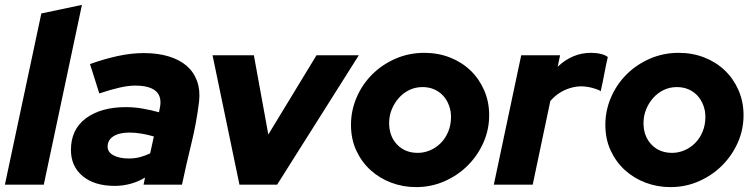

<svg xmlns="http://www.w3.org/2000/svg" viewBox="-27 -755 3086 785"><path d="M308 -735 152 0H-7L142 -700Z M442 5Q359 5 311 -35Q263 -75 263 -142Q263 -226 324.5 -271.5Q386 -317 488 -317Q522 -317 556.5 -311Q591 -305 623 -296L626 -311Q647 -405 525 -405Q498 -405 462.5 -397Q427 -389 379 -373Q369 -403 360 -433Q351 -463 341 -493Q399 -514 454.5 -526Q510 -538 561 -538Q618 -538 662.5 -524.5Q707 -511 736 -486Q765 -461 778.5 -424Q792 -387 787 -341Q777 -256 756 -170.5Q735 -85 717 0H560Q562 -8 563 -14.5Q564 -21 566 -29Q538 -12 506.5 -3.5Q475 5 442 5ZM413 -155Q413 -133 437 -120Q461 -107 499 -107Q524 -107 545 -112.5Q566 -118 587 -128L602 -197Q579 -204 552.5 -208.5Q526 -213 503 -213Q461 -213 437 -198Q413 -183 413 -155Z M952 0 842 -529H1011L1070 -205L1267 -529H1440L1106 0Z M1408 -245Q1408 -303 1431 -356.5Q1454 -410 1494.5 -450.5Q1535 -491 1590 -515Q1645 -539 1708 -539Q1764 -539 1812.5 -520Q1861 -501 1896.5 -467Q1932 -433 1952.5 -386Q1973 -339 1973 -284Q1973 -225 1949.5 -172Q1926 -119 1885.5 -78.5Q1845 -38 1790.5 -14Q1736 10 1674 10Q1621 10 1573 -8Q1525 -26 1488.5 -59Q1452 -92 1430 -139Q1408 -186 1408 -245ZM1681 -130Q1707 -130 1731.5 -140.5Q1756 -151 1775 -170Q1794 -189 1805.5 -216.5Q1817 -244 1817 -277Q1817 -302 1808.5 -324.5Q1800 -347 1785 -363.5Q1770 -380 1748.5 -389.5Q1727 -399 1700 -399Q1672 -399 1647.5 -387.5Q1623 -376 1604.5 -355.5Q1586 -335 1575 -308.5Q1564 -282 1564 -252Q1564 -198 1596.5 -164Q1629 -130 1681 -130Z M1992 0Q2020 -133 2048 -264.5Q2076 -396 2104 -529H2263Q2261 -517 2258 -505.5Q2255 -494 2253 -482Q2313 -539 2389 -539Q2411 -539 2429.5 -534.5Q2448 -530 2458 -522Q2450 -487 2443.5 -452Q2437 -417 2429 -382Q2424 -386 2414.5 -389.5Q2405 -393 2393.5 -396Q2382 -399 2370 -400.5Q2358 -402 2348 -402Q2333 -402 2320 -399Q2262 -387 2223 -342L2151 0Z M2448 -245Q2448 -303 2471 -356.5Q2494 -410 2534.5 -450.5Q2575 -491 2630 -515Q2685 -539 2748 -539Q2804 -539 2852.5 -520Q2901 -501 2936.5 -467Q2972 -433 2992.5 -386Q3013 -339 3013 -284Q3013 -225 2989.5 -172Q2966 -119 2925.5 -78.5Q2885 -38 2830.5 -14Q2776 10 2714 10Q2661 10 2613 -8Q2565 -26 2528.5 -59Q2492 -92 2470 -139Q2448 -186 2448 -245ZM2721 -130Q2747 -130 2771.5 -140.5Q2796 -151 2815 -170Q2834 -189 2845.5 -216.5Q2857 -244 2857 -277Q2857 -302 2848.5 -324.5Q2840 -347 2825 -363.5Q2810 -380 2788.5 -389.5Q2767 -399 2740 -399Q2712 -399 2687.5 -387.5Q2663 -376 2644.5 -355.5Q2626 -335 2615 -308.5Q2604 -282 2604 -252Q2604 -198 2636.5 -164Q2669 -130 2721 -130Z"/></svg>

Font: Rosa Sans Black
Style: Italic
Weight: 900
Italic angle: -12°
Designer: Pentagram / MCKL
Foundry: Pentagram / MCKL
Version: Version 1.005;September 16, 2019;FontCreator 11.5.0.2425 64-